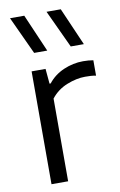

<svg xmlns="http://www.w3.org/2000/svg" viewBox="-90 -859 567 909"><g transform="rotate(-10 193.0 -404.0)"><path d="M82 0V-542.5H149L155.5 -470.5H161Q190.5 -508 236.2 -527.8Q282 -547.5 330 -547.5Q356.5 -547.5 379 -543.5V-469.5Q366.5 -472 353.5 -472.8Q340.5 -473.5 326.5 -473.5Q285.5 -473.5 239 -455Q192.5 -436.5 162 -397.5V0ZM285 -626.5 200.5 -808H269L348 -626.5ZM109 -626.5 25 -808H93.5L172 -626.5Z"/></g></svg>

Font: Encode Sans Semi Expanded
Style: Regular
Weight: 400
Width: 6
Designer: Multiple Designers
Foundry: Impallari Type
Version: Version 3.000; ttfautohint (v1.8.3) -l 8 -r 50 -G 200 -x 14 